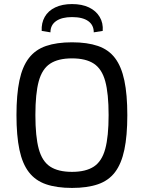

<svg xmlns="http://www.w3.org/2000/svg" viewBox="-20 -911 708 944"><path d="M334 -703Q409 -703 461.5 -685Q514 -667 545.5 -625.5Q577 -584 591.5 -515Q606 -446 606 -345Q606 -244 591.5 -175Q577 -106 545.5 -64.5Q514 -23 461.5 -5Q409 13 334 13Q259 13 206.5 -5Q154 -23 122 -64.5Q90 -106 75.5 -175Q61 -244 61 -345Q61 -446 75.5 -515Q90 -584 122 -625.5Q154 -667 206.5 -685Q259 -703 334 -703ZM334 -624Q266 -624 226.5 -598Q187 -572 170.5 -511.5Q154 -451 154 -345Q154 -240 170.5 -179Q187 -118 226.5 -92Q266 -66 334 -66Q402 -66 441.5 -92Q481 -118 497.5 -179Q514 -240 514 -345Q514 -451 497.5 -511.5Q481 -572 441.5 -598Q402 -624 334 -624ZM228 -752 185 -759Q183 -798 200 -828Q217 -858 251.5 -874.5Q286 -891 334 -891Q383 -891 417.5 -874.5Q452 -858 470 -828Q488 -798 485 -759L441 -752Q441 -788 413.5 -807.5Q386 -827 334 -827Q284 -827 256 -807.5Q228 -788 228 -752Z"/></svg>

Font: Exo 2
Style: Regular
Weight: 400
Designer: Natanael Gama
Foundry: Natanael Gama
Version: Version 2.010